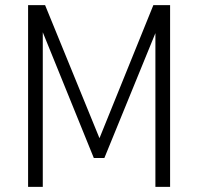

<svg xmlns="http://www.w3.org/2000/svg" viewBox="-20 -725 769 745"><path d="M89 0V-705H155L372 -174H360L575 -705H640V0H583V-616H591L385 -112H344L139 -617H146V0Z"/></svg>

Font: Nunito Sans 10pt Condensed Light
Style: Regular
Weight: 300
Width: 3
Designer: Vernon Adams
Foundry: Vernon Adams
Version: Version 3.101;gftools[0.9.27]